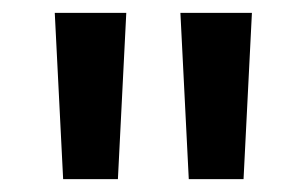

<svg xmlns="http://www.w3.org/2000/svg" viewBox="-20 -734 476 298"><path d="M65 -714H176L163 -456H78ZM260 -714H371L358 -456H273Z"/></svg>

Font: Noto Sans Thai Looped UI Condensed Medium
Style: Regular
Weight: 500
Width: 3
Designer: Cadson Demak Team
Foundry: Cadson Demak Co., Ltd.
Version: Version 1.000